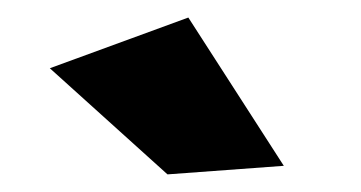

<svg xmlns="http://www.w3.org/2000/svg" viewBox="-20 -795 414 220"><path d="M195.8 -774.9 305.2 -605 171.9 -595.2 37.1 -716.8Z"/></svg>

Font: Montserrat-Arabic ExtraBold
Style: Regular
Weight: 800
Designer: Mohamed Gaber
Foundry: Kief Type Foundry
Version: Version 5.008;PS 005.008;hotconv 1.0.88;makeotf.lib2.5.64775